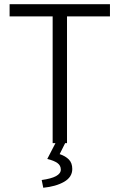

<svg xmlns="http://www.w3.org/2000/svg" viewBox="-20 -677 565 908"><path d="M262.2 51.8Q289.6 61 305.7 77.4Q321.8 93.8 321.8 122.1Q321.8 160.6 283 182.9Q244.1 205.1 184.6 210.9L177.2 174.3Q267.6 162.1 267.6 125Q267.6 105.5 251.5 94Q235.4 82.5 203.6 74.7L242.2 0H229V-599.6H25.4V-657.2H500V-599.6H296.9V0H288.1Z"/></svg>

Font: Varta
Style: Light
Weight: 300
Designer: Joana Correia, Viktoriya Grabowska, Eben Sorkin
Foundry: Sorkin Type
Version: Version 1.002; ttfautohint (v1.3) -l 8 -r 24 -G 200 -x 12 -H